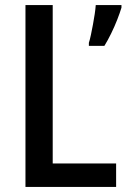

<svg xmlns="http://www.w3.org/2000/svg" viewBox="-20 -734 519 754"><path d="M457 -704Q451 -684 440.5 -657Q430 -630 416.5 -602.5Q403 -575 390 -554H329V-566Q333 -578 337 -597Q341 -616 345 -637.5Q349 -659 352 -679Q355 -699 356 -714H457ZM80 0V-714H187V-92H436V0Z"/></svg>

Font: Noto Sans Display SemiCondensed Medium
Style: Regular
Weight: 500
Width: 4
Designer: Monotype Design Team
Foundry: Monotype Imaging Inc.
Version: Version 2.003